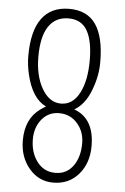

<svg xmlns="http://www.w3.org/2000/svg" viewBox="-56 -838 578 890"><g transform="rotate(5 233.0 -393.5)"><path d="M231.4 -35.2Q260.7 -35.2 282 -47.6Q303.2 -60.1 316.9 -81.1Q343.8 -121.6 343.8 -182.6Q343.8 -235.8 311.5 -273.4Q278.3 -312.5 225.1 -312.5Q175.3 -312.5 143.6 -272.9Q114.3 -235.8 114.3 -181.6Q114.3 -122.1 144 -80.6Q176.3 -35.2 231.4 -35.2ZM106.4 -564.9Q106.4 -478 139.6 -418.9Q174.3 -357.4 229.5 -357.4Q285.2 -357.4 316.4 -418.9Q345.2 -476.6 345.2 -567.6Q345.2 -658.7 318.1 -706.3Q291 -753.9 230.7 -753.9Q170.4 -753.9 138.4 -706.5Q106.4 -659.2 106.4 -564.9ZM161.6 -337.9Q95.7 -369.1 69.8 -479.5Q59.6 -523.4 59.6 -563.5Q59.6 -681.2 103 -739.7Q146.5 -798.3 230.2 -798.3Q314 -798.3 354.2 -739.7Q394.5 -681.2 394.5 -563.5Q394.5 -499.5 369.1 -433.6Q342.8 -364.3 293.5 -335.9Q388.2 -301.8 388.2 -173.3Q388.2 -95.2 345.2 -43.9Q299.8 10.7 225.1 10.7Q158.2 10.7 113.3 -42Q68.4 -95.2 68.4 -172.4Q68.4 -273.4 136.7 -321.8Q148.9 -330.6 161.6 -337.9Z"/></g></svg>

Font: Pompiere
Style: Regular
Weight: 400
Designer: Karolina Lach
Foundry: Sorkin Type Co.
Version: Version 1.002